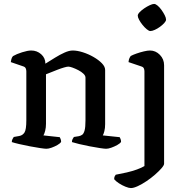

<svg xmlns="http://www.w3.org/2000/svg" viewBox="-20 -757 945 977"><path d="M216 0Q208 0 184.5 -3.5Q161 -7 132 -12.5Q103 -18 77.5 -24Q52 -30 40 -34Q40 -42 43.5 -49Q47 -56 50 -60L78 -65Q95 -68 104.5 -82.5Q114 -97 114 -145V-394Q114 -402 111 -409Q108 -416 99 -419L35 -441Q37 -455 40 -462Q43 -469 47 -472Q64 -482 92.5 -491Q121 -500 139 -500Q168 -500 189.5 -481Q211 -462 211 -433Q235 -448 260 -463.5Q285 -479 308.5 -489.5Q332 -500 350 -500Q373 -500 401.5 -491Q430 -482 456 -467Q482 -452 498.5 -435Q515 -418 515 -401V-125Q515 -105 511 -89.5Q507 -74 503 -68L589 -59Q591 -56 593.5 -49.5Q596 -43 596 -35Q591 -27 576.5 -19Q562 -11 546.5 -5.5Q531 0 520 0Q512 0 488.5 -3.5Q465 -7 436.5 -12.5Q408 -18 383 -24Q358 -30 346 -34Q346 -43 349.5 -49.5Q353 -56 356 -60L381 -64Q391 -66 398.5 -71.5Q406 -77 410.5 -93.5Q415 -110 415 -145V-362Q415 -372 404.5 -382Q394 -392 378.5 -400Q363 -408 349 -413Q335 -418 328 -418Q321 -418 305.5 -413.5Q290 -409 272 -402Q254 -395 238 -388.5Q222 -382 214 -379V-127Q214 -108 210 -92Q206 -76 201 -68L284 -59Q286 -56 288.5 -49.5Q291 -43 291 -35Q286 -27 272 -19Q258 -11 242.5 -5.5Q227 0 216 0ZM646 200Q636 200 618.5 193Q601 186 585 175.5Q569 165 561 155Q561 145 564 139.5Q567 134 569 132Q597 127 625 120.5Q653 114 676.5 105.5Q700 97 715 88V-394Q715 -402 712 -409Q709 -416 699 -419L634 -441Q635 -454 639 -462Q643 -470 645 -472Q656 -478 674.5 -484.5Q693 -491 712 -495.5Q731 -500 743 -500Q772 -500 793.5 -478Q815 -456 815 -425V76Q815 84 802 99Q789 114 769 131.5Q749 149 726 164.5Q703 180 681.5 190Q660 200 646 200ZM745 -599Q738 -599 727 -608Q716 -617 705.5 -630Q695 -643 688 -656Q681 -669 681 -677Q681 -685 690.5 -695Q700 -705 714 -714.5Q728 -724 742 -730.5Q756 -737 764 -737Q772 -737 782.5 -728Q793 -719 802.5 -705.5Q812 -692 818.5 -679Q825 -666 825 -657Q825 -650 816 -640Q807 -630 794 -620.5Q781 -611 767.5 -605Q754 -599 745 -599Z"/></svg>

Font: Texturina Medium 12pt Medium
Style: Regular
Weight: 500
Version: Version 1.002